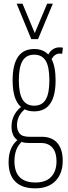

<svg xmlns="http://www.w3.org/2000/svg" viewBox="-20 -810 371 1050"><path d="M167 -201Q137 -201 115 -212Q73 -177 73 -125Q73 -97 87.5 -79.5Q102 -62 140 -62H208Q264 -62 293.5 -28Q323 6 323 69Q323 139 283.5 179.5Q244 220 172 220Q101 220 64 183.5Q27 147 27 77Q27 39 38 9Q49 -21 75 -44Q58 -56 50.5 -75Q43 -94 43 -118Q43 -151 56.5 -178Q70 -205 95 -225Q49 -264 49 -371Q49 -542 167 -542Q215 -542 244 -512Q266 -551 306 -551Q317 -551 324 -549L320 -516Q316 -517 306 -517Q280 -517 262 -487Q284 -445 284 -371Q284 -201 167 -201ZM167 -232Q210 -232 230 -265.5Q250 -299 250 -371Q250 -444 230 -477.5Q210 -511 167 -511Q124 -511 103.5 -477.5Q83 -444 83 -371Q83 -299 103.5 -265.5Q124 -232 167 -232ZM59 72Q59 188 174 188Q230 188 259.5 157.5Q289 127 289 71Q289 24 267 -2Q245 -28 204 -28H138Q115 -28 98 -34Q77 -13 68 13Q59 39 59 72ZM269 -790 188 -596H151L71 -790H103L170 -629L238 -790Z"/></svg>

Font: Georama Condensed ExtraLight
Style: Regular
Weight: 200
Width: 3
Designer: Jean-Baptiste Levee
Foundry: Production Type
Version: Version 1.000